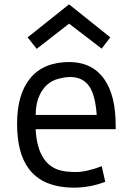

<svg xmlns="http://www.w3.org/2000/svg" viewBox="-20 -859 624 889"><path d="M467.3 -17.1Q395.5 9.8 323.7 9.8Q177.2 9.8 112.3 -79.1Q59.1 -150.9 59.1 -286.6Q59.1 -422.4 119.9 -496.6Q180.7 -570.8 298.8 -571.8Q409.2 -571.8 464.8 -489.3Q515.6 -414.6 515.6 -278.3V-260.7H145Q153.3 -105 251.5 -72.3Q281.7 -62.5 330.8 -62.5Q379.9 -62.5 451.2 -89.4ZM427.7 -326.7Q421.9 -411.1 397.5 -452.6Q355 -522.5 250 -494.1Q191.9 -479 163.1 -418Q146 -381.8 145 -326.7ZM149.9 -632.8 107.9 -686 299.8 -838.9 490.7 -686 450.7 -633.8 299.8 -749.5Z"/></svg>

Font: Duru Sans
Style: Regular
Weight: 400
Designer: Onur Yazõcõgil
Foundry: Onur Yazõcõgil
Version: Version 1.001